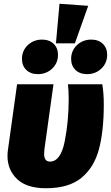

<svg xmlns="http://www.w3.org/2000/svg" viewBox="-20 -983 591 1023"><path d="M533 -426Q533 -286 507.5 -189Q482 -92 414.5 -36Q347 20 225 20Q122 20 71 -29Q20 -78 20 -151Q20 -172 22 -182L71 -534H265L217 -190Q215 -174 215 -164Q215 -122 246 -122Q303 -122 324.5 -228.5Q346 -335 346 -456Q346 -499 342 -534H525Q533 -486 533 -426ZM450 -952 379 -752H278L297 -963ZM289 -691Q289 -647 258 -617.5Q227 -588 182 -588Q143 -588 120 -610.5Q97 -633 97 -669Q97 -713 128 -742.5Q159 -772 204 -772Q243 -772 266 -749.5Q289 -727 289 -691ZM551 -691Q551 -647 520 -617.5Q489 -588 444 -588Q405 -588 382 -610.5Q359 -633 359 -669Q359 -713 390 -742.5Q421 -772 466 -772Q505 -772 528 -749.5Q551 -727 551 -691Z"/></svg>

Font: FiraGO Heavy
Style: Italic
Weight: 900
Italic angle: -8°
Designer: bBox Type GmbH
Foundry: bBox Type GmbH
Version: Version 1.001